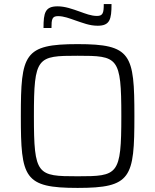

<svg xmlns="http://www.w3.org/2000/svg" viewBox="-20 -912 760 940"><path d="M193 -775H232C232 -818 235 -833 264 -833C293 -833 320 -822 349 -812C385 -800 418 -786 458 -786C518 -786 526 -817 526 -892H488C488 -849 484 -834 455 -834C426 -834 399 -845 371 -855C334 -868 299 -881 262 -881C201 -881 193 -850 193 -775ZM360 8C623 8 638 -41 638 -344C638 -647 623 -696 360 -696C97 -696 82 -647 82 -344C82 -41 97 8 360 8ZM360 -49C162 -49 146 -54 146 -344C146 -634 162 -639 360 -639C558 -639 574 -634 574 -344C574 -54 558 -49 360 -49Z"/></svg>

Font: Saira UNSAM Light SC
Style: Regular
Weight: 300
Designer: Hector Gatti with collaboration of the Omnibus-Type team
Foundry: Omnibus-Type
Version: Version 1.072;PS 001.072;hotconv 1.0.88;makeotf.lib2.5.64775